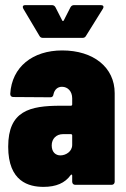

<svg xmlns="http://www.w3.org/2000/svg" viewBox="-20 -722 492 750"><path d="M316 -582 382 -688C387 -697 383 -702 374 -702H269C263 -702 258 -699 255 -693L229 -642C227 -639 225 -639 223 -642L197 -693C194 -699 189 -702 183 -702H79C73 -702 69 -700 69 -695C69 -693 70 -691 71 -688L134 -582C137 -576 142 -574 148 -574H302C308 -574 313 -576 316 -582ZM223 -525C108 -525 26 -461 20 -355C20 -347 25 -343 32 -343L177 -342C184 -342 188 -346 189 -354C193 -372 205 -383 222 -383C245 -383 262 -365 262 -338V-314C262 -311 260 -309 257 -309H217C96 -309 12 -289 12 -149C12 -12 93 8 150 8C199 8 234 -7 256 -38C259 -42 262 -40 262 -36V-12C262 -5 267 0 274 0H416C423 0 428 -5 428 -12V-358C428 -459 345 -525 223 -525ZM216 -115C198 -115 182 -127 182 -154C182 -180 200 -198 226 -198H257C260 -198 262 -196 262 -193V-156C262 -130 237 -115 216 -115Z"/></svg>

Font: Barlow Condensed ExtraBold
Style: Regular
Weight: 800
Width: 3
Designer: Jeremy Tribby
Foundry: Tribby Type
Version: Version 1.422;hotconv 1.0.109;makeotfexe 2.5.65596